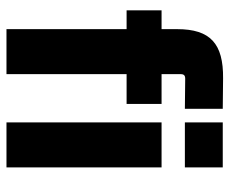

<svg xmlns="http://www.w3.org/2000/svg" viewBox="-78 -631 709 593"><g transform="rotate(90 276.5 -334.5)"><path d="M497 0V-479H358V0ZM301 -371V-479H209V-538C209 -548 213 -552 223 -552L316 -551V-668L222 -669C115 -670 70 -630 70 -527V-479H12V-371H70V0H209V-371ZM497 -551V-668H358V-551Z"/></g></svg>

Font: Gemini
Style: Regular
Weight: 700
Designer: Pushpananda Ekanayake, Sol Matas, Kosala Senevirathne
Foundry: Mooniak
Version: Version 1.000;PS 1.0;hotconv 1.0.86;makeotf.lib2.5.63406